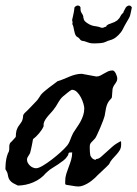

<svg xmlns="http://www.w3.org/2000/svg" viewBox="-26 -674 500 699"><path d="M211.4 -3.4V-15.1Q211.4 -28.3 215.3 -41Q219.2 -53.7 224.1 -66.2Q229 -78.6 232.9 -91.8Q236.8 -105 236.8 -119.1Q229.5 -119.1 227.1 -118.7Q224.6 -118.2 223.9 -116.5Q223.1 -114.7 222.7 -111.8Q222.2 -108.9 218.3 -104Q214.4 -97.2 205.1 -89.8Q195.8 -82.5 185.1 -75.4Q174.3 -68.4 164.1 -62Q153.8 -55.7 148.9 -50.8L141.1 -43.9Q132.3 -33.2 120.6 -24.7Q108.9 -16.1 95.2 -10.3Q81.5 -4.4 67.1 -1.5Q52.7 1.5 39.1 1.5Q20.5 -6.8 14.2 -12.9Q7.8 -19 5.6 -25.1Q3.4 -31.2 2.2 -39.1Q1 -46.9 -6.3 -58.1Q-6.3 -60.1 -6.1 -64.7Q-5.9 -69.3 -5.6 -74.2Q-5.4 -79.1 -4.9 -83.5Q-4.4 -87.9 -3.9 -89.4Q-3.9 -90.3 -3.2 -94.7Q-2.4 -99.1 -1 -104.2Q0.5 -109.4 2.4 -114.5Q4.4 -119.6 6.3 -122.6Q8.3 -129.4 7.8 -138.2Q7.3 -147 11.2 -153.8Q12.2 -154.3 15.1 -157.5Q18.1 -160.6 21.5 -164.3Q24.9 -168 27.6 -171.1Q30.3 -174.3 30.8 -174.8Q31.7 -175.8 31.7 -179.4Q31.7 -183.1 32.2 -188.5Q33.2 -192.9 33.7 -196.8Q34.2 -200.7 35.2 -201.7L37.6 -208Q40.5 -214.4 47.4 -222.9Q54.2 -231.4 56.2 -239.7Q58.1 -246.6 58.1 -251.5Q58.1 -256.3 63 -261.7Q65.9 -264.2 72.8 -271Q79.6 -277.8 86.9 -285.4Q94.2 -293 100.6 -299.8Q106.9 -306.6 109.4 -309.1Q109.9 -309.6 112.1 -312.7Q114.3 -315.9 116.5 -319.1Q118.7 -322.3 120.6 -325.2Q122.6 -328.1 122.6 -328.6Q127.9 -335 136.2 -342Q144.5 -349.1 153.3 -355.7Q162.1 -362.3 170.2 -368.2Q178.2 -374 183.6 -378.4Q194.3 -381.3 205.1 -386Q215.8 -390.6 226.6 -395Q237.3 -399.4 248.5 -402.3Q259.8 -405.3 271.5 -405.3L324.7 -395.5Q332.5 -395.5 339.4 -398.9Q346.2 -402.3 353 -406.5Q359.9 -410.6 367.2 -414.1Q374.5 -417.5 383.8 -417.5Q387.2 -417.5 390.4 -414.1Q393.6 -410.6 395.8 -406Q397.9 -401.4 399.4 -396.7Q400.9 -392.1 400.9 -390.1Q400.9 -382.8 399.2 -378.9Q397.5 -375 394.8 -371.3Q392.1 -367.7 389.2 -363.3Q386.2 -358.9 383.8 -350.6L381.3 -319.3Q381.3 -318.4 379.9 -316.7Q378.4 -314.9 376.5 -312.7Q374.5 -310.5 373 -308.8Q371.6 -307.1 371.1 -306.6Q366.2 -299.8 363.8 -293.2Q361.3 -286.6 359.9 -279.8Q358.4 -272.9 357.4 -266.1Q356.4 -259.3 355 -252Q354 -247.6 349.4 -235.1Q344.7 -222.7 338.9 -209Q333 -195.3 327.6 -183.8Q322.3 -172.4 320.3 -170.4Q316.4 -165.5 313 -162.4Q309.6 -159.2 306.9 -156.2Q304.2 -153.3 302.5 -149.9Q300.8 -146.5 300.8 -141.1Q300.8 -138.7 300.8 -132.8Q300.8 -127 301.3 -120.6Q301.8 -114.3 302.7 -109.4Q303.7 -104.5 305.2 -104Q307.1 -99.6 312 -95.9Q316.9 -92.3 322.3 -92.3L324.7 -95.2Q332.5 -95.2 340.8 -102.1Q349.1 -108.9 359.4 -118.7Q369.6 -128.4 382.6 -139.6Q395.5 -150.9 412.6 -159.7Q413.6 -159.7 414.3 -158.4Q415 -157.2 415 -156.2V-147Q415 -135.7 409.9 -127.2Q404.8 -118.7 397.5 -110.8Q390.1 -103 382.8 -94.7Q375.5 -86.4 371.1 -76.2Q368.7 -73.2 361.3 -66.2Q354 -59.1 345.7 -51.5Q337.4 -43.9 330.1 -36.9Q322.8 -29.8 320.3 -26.9Q314.9 -22 307.9 -16.4Q300.8 -10.7 292.7 -6.1Q284.7 -1.5 276.1 1.7Q267.6 4.9 259.8 4.9Q250 4.9 237.8 2.4Q225.6 0 215.8 -1ZM72.3 -92.3Q72.3 -86.4 75.4 -80.8Q78.6 -75.2 83.3 -70.8Q87.9 -66.4 93.8 -64Q99.6 -61.5 105 -61.5Q114.3 -61.5 129.9 -70.8Q145.5 -80.1 162.1 -92.8Q178.7 -105.5 193.6 -118.9Q208.5 -132.3 215.8 -141.1Q224.1 -149.9 229.2 -163.8Q234.4 -177.7 240.2 -189.5Q246.6 -200.2 253.9 -210.4Q261.2 -220.7 267.1 -231.4Q272.9 -242.2 276.9 -254.2Q280.8 -266.1 280.8 -279.8Q280.8 -285.6 277.6 -296.9Q274.4 -308.1 268.6 -319.3Q262.7 -330.6 254.4 -338.9Q246.1 -347.2 235.4 -347.2Q232.9 -346.2 228.3 -343Q223.6 -339.8 218.8 -335.7Q213.9 -331.5 209.5 -327.9Q205.1 -324.2 203.1 -322.8Q197.8 -317.9 193.8 -312.7Q189.9 -307.6 186.8 -302.2Q183.6 -296.9 180.4 -291.3Q177.2 -285.6 172.9 -280.3Q168.9 -273.9 162.8 -267.3Q156.7 -260.7 150.6 -253.7Q144.5 -246.6 139.4 -239Q134.3 -231.4 132.8 -223.1V-214.4Q129.9 -207.5 125.5 -200.9Q121.1 -194.3 115.7 -188Q110.4 -181.6 104.7 -176.3Q99.1 -170.9 94.2 -167.5Q93.8 -164.6 92.5 -158Q91.3 -151.4 89.8 -144Q88.4 -136.7 86.9 -130.6Q85.4 -124.5 85 -122.6Q84 -117.2 82 -113.8Q80.1 -110.4 77.9 -107.2Q75.7 -104 74 -100.6Q72.3 -97.2 72.3 -92.3ZM314.9 -516.1Q311 -516.1 307.1 -516.4Q303.2 -516.6 300.3 -517.6Q300.3 -517.6 297.1 -518.6Q293.9 -519.5 290.5 -520.8Q287.1 -522 284.4 -522.9Q281.7 -523.9 281.7 -523.9L275.4 -524.9Q268.6 -525.9 265.4 -530.5Q262.2 -535.2 259.3 -537.1L252.4 -541.5Q248.5 -545.9 246.8 -551.5Q245.1 -557.1 243.9 -563Q242.7 -568.8 241.5 -575Q240.2 -581.1 237.3 -586.4L238.3 -593.8L236.8 -598.6Q236.8 -599.6 236.8 -601.3Q236.8 -603 237.3 -605L238.8 -610.8L242.7 -629.4Q243.7 -633.3 244.1 -638.2Q244.6 -643.1 245.1 -647Q251 -653.8 257.3 -653.8Q264.6 -653.8 267.1 -647Q267.1 -644.5 267.1 -641.4Q267.1 -638.2 267.6 -635.3Q268.6 -629.9 272.5 -624.5Q276.4 -619.1 277.3 -613.8V-610.8Q278.3 -606.9 279.3 -603.3Q280.3 -599.6 283.7 -596.2Q289.1 -590.8 298.1 -585.9Q307.1 -581.1 314.9 -579.6Q320.3 -578.6 324.7 -578.1Q329.1 -577.6 334 -576.2Q337.9 -575.2 340.3 -574Q342.8 -572.8 346.2 -572.8Q349.6 -572.8 351.1 -573.7Q355 -575.7 356.9 -576.2Q358.9 -576.7 359.9 -576.7L360.4 -577.1Q360.8 -577.6 360.8 -577.9Q360.8 -578.1 361.3 -578.6Q361.8 -579.6 362.3 -581.1L368.7 -585.4L391.1 -593.8L394 -595.7L401.4 -600.1Q402.8 -601.6 403.3 -602.5L404.8 -604Q408.7 -606.9 411.9 -613.8Q415 -620.6 420.4 -625.5L422.9 -627.4L423.8 -631.3L432.1 -647Q438 -653.8 444.3 -653.8Q448.2 -653.8 450.4 -651.6Q452.6 -649.4 454.1 -647L450.7 -630.9Q449.7 -625.5 448 -619.1Q446.3 -612.8 443.8 -608.4Q439.9 -601.1 434.8 -593Q429.7 -585 427.2 -579.6Q423.3 -572.3 420.4 -566.4Q417.5 -560.5 413.1 -555.2Q404.8 -544.9 395.5 -537.8Q386.2 -530.8 375 -527.8Q365.7 -525.4 358.9 -521.7Q352.1 -518.1 340.3 -517.1Q335 -516.6 330.1 -516.4Q325.2 -516.1 321.3 -516.1Z"/></svg>

Font: IM FELL English
Style: Italic
Weight: 400
Italic angle: -18°
Designer: Igino Marini
Foundry: Igino Marini
Version: 3.00